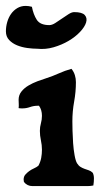

<svg xmlns="http://www.w3.org/2000/svg" viewBox="-58 -624 341 650"><path d="M184 -391Q192 -381 195.5 -369.5Q199 -358 199 -346Q199 -313 193 -280Q187 -247 187 -213Q187 -202 187.5 -181.5Q188 -161 189.5 -139.5Q191 -118 194.5 -98.5Q198 -79 203 -71Q208 -63 214.5 -59Q221 -55 228 -52.5Q235 -50 242.5 -47.5Q250 -45 256 -39Q260 -31 260 -20Q260 -14 259.5 -8Q259 -2 258 4Q248 6 238 6Q228 6 218 6H52Q34 6 23 -8L22 -16Q22 -26 27.5 -32.5Q33 -39 40.5 -44.5Q48 -50 57 -54Q66 -58 72 -63Q79 -76 81.5 -89.5Q84 -103 84 -117Q84 -133 80.5 -149Q77 -165 77 -181Q77 -194 80.5 -206.5Q84 -219 84 -232Q84 -252 74 -266H70Q56 -266 43.5 -261.5Q31 -257 17 -257Q9 -257 5 -258Q6 -265 5.5 -272Q5 -279 5 -286Q5 -302 14.5 -314Q24 -326 38.5 -334.5Q53 -343 69 -349Q85 -355 98 -359Q120 -366 141 -375.5Q162 -385 184 -391ZM68 -459Q53 -459 34.5 -461.5Q16 -464 0 -470.5Q-16 -477 -27 -488.5Q-38 -500 -38 -518Q-38 -534 -33.5 -549.5Q-29 -565 -20.5 -577Q-12 -589 0.5 -596.5Q13 -604 29 -604Q39 -604 50 -601Q55 -575 66.5 -557Q78 -539 109 -539Q118 -539 129 -546Q140 -553 151.5 -561Q163 -569 174 -576Q185 -583 193 -583Q220 -583 229 -573Q238 -563 233.5 -548Q229 -533 213 -516Q197 -499 174 -485.5Q151 -472 123.5 -464Q96 -456 68 -459Z"/></svg>

Font: CAT Altenglisch
Style: Regular
Weight: 400
Designer: Peter Wiegel
Foundry: Peter Wiegel, CAT Fonts
Version: Version 1.000